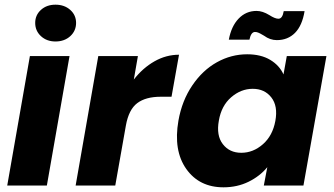

<svg xmlns="http://www.w3.org/2000/svg" viewBox="-20 -800 1441 828"><path d="M11.2 0 108.9 -558.1H279.8L182.1 0ZM219.2 -621.1Q181.6 -621.1 156.7 -644Q131.8 -667 131.8 -701.2Q131.8 -734.9 156.5 -757.3Q181.2 -779.8 219.2 -779.8Q257.8 -779.8 283 -757.3Q308.1 -734.9 308.1 -701.2Q308.1 -667 283 -644Q257.8 -621.1 219.2 -621.1Z M522.9 -258.8 477.1 0H306.2L403.8 -558.1H574.7L557.1 -457Q595.7 -506.8 646 -535.4Q696.3 -564 752 -564L719.7 -382.8H672.9Q608.4 -382.8 571.8 -355.2Q535.2 -327.6 522.9 -258.8Z M749.5 -279.8Q764.6 -365.7 809.1 -431.4Q853.5 -497.1 915.3 -531.5Q977.1 -565.9 1045.9 -565.9Q1105 -565.9 1145 -542Q1185.1 -518.1 1202.6 -479L1216.8 -558.1H1387.7L1288.6 0H1117.7L1132.8 -79.1Q1100.6 -40 1051.8 -16.1Q1002.9 7.8 943.8 7.8Q839.4 7.8 783.2 -71.5Q727.1 -150.9 749.5 -279.8ZM1069.8 -417Q1019 -417 976.8 -380.4Q934.6 -343.8 923.8 -279.8Q912.1 -215.8 940.9 -178.5Q969.7 -141.1 1020.5 -141.1Q1071.8 -141.1 1113.8 -178Q1155.8 -214.8 1167.5 -278.8Q1179.2 -342.8 1150.1 -379.9Q1121.1 -417 1069.8 -417ZM1055.7 -628.9H966.8Q977.5 -687 1009.3 -720Q1041 -752.9 1086.4 -752.9Q1112.3 -752.9 1141.6 -734.9Q1166 -719.2 1180.7 -719.2Q1198.2 -719.2 1203.6 -752H1293.5Q1283.2 -689.5 1252.2 -658.2Q1221.2 -627 1173.8 -627Q1144.5 -627 1118.7 -646Q1116.2 -647.5 1110.6 -650.6Q1105 -653.8 1102.3 -655.3Q1099.6 -656.7 1095.2 -658.7Q1090.8 -660.6 1087.2 -661.4Q1083.5 -662.1 1079.6 -662.1Q1062.5 -662.1 1055.7 -628.9Z"/></svg>

Font: SVN-Poppins
Style: Bold Italic
Weight: 700
Italic angle: -10°
Designer: Ninad Kale (Devanagari), Jonny Pinhorn (Latin)
Foundry: Indian Type Foundry
Version: Version 3.002 2017